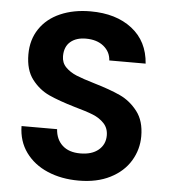

<svg xmlns="http://www.w3.org/2000/svg" viewBox="-52 -755 712 809"><g transform="rotate(5 304.5 -350.5)"><path d="M50.8 -201.2H201.2Q204.1 -158.2 231.4 -133.1Q258.8 -107.9 307.1 -107.9Q356 -107.9 384 -131.3Q412.1 -154.8 412.1 -192.9Q412.1 -223.6 393.1 -243.9Q374 -264.2 345.5 -275.6Q316.9 -287.1 267.1 -300.8Q199.2 -320.8 156.5 -340.3Q113.8 -359.9 83.5 -399.4Q53.2 -439 53.2 -504.9Q53.2 -566.9 84.2 -613Q115.2 -659.2 171.1 -683.6Q227.1 -708 298.8 -708Q406.7 -708 474.4 -655.5Q542 -603 548.8 -508.8H395Q393.1 -544.9 364.5 -568.4Q335.9 -591.8 289.1 -591.8Q248 -591.8 223.6 -570.8Q199.2 -549.8 199.2 -509.8Q199.2 -481.9 217.5 -463.4Q235.8 -444.8 263.4 -433.3Q291 -421.9 340.8 -407.2Q408.7 -387.2 451.9 -367.2Q495.1 -347.2 526.1 -307.1Q557.1 -267.1 557.1 -202.1Q557.1 -146 528.1 -97.9Q499 -49.8 443.1 -21.5Q387.2 6.8 310.1 6.8Q236.8 6.8 178.5 -18.1Q120.1 -43 85.9 -90.1Q51.8 -137.2 50.8 -201.2Z"/></g></svg>

Font: Poppins SemiBold
Style: Regular
Weight: 600
Designer: Ninad Kale (Devanagari), Jonny Pinhorn (Latin)
Foundry: Indian Type Foundry
Version: 4.004